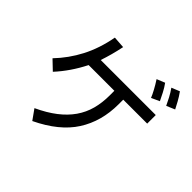

<svg xmlns="http://www.w3.org/2000/svg" viewBox="-197 -1023 1315 1315"><g transform="rotate(45 460.0 -365.5)"><path d="M355 -734Q345 -686 334 -645.5Q323 -605 309 -563H842V-480H610V-435Q610 -270 530.5 -145.5Q451 -21 273 64L221 -9Q303 -47 360.5 -91.5Q418 -136 454.5 -188.5Q491 -241 507.5 -302.5Q524 -364 524 -435V-480H275Q216 -363 134 -274L67 -338Q143 -417 194.5 -516Q246 -615 269 -740ZM731 -765Q750 -739 767 -706.5Q784 -674 795 -650L736 -623Q728 -644 710.5 -676.5Q693 -709 672 -741ZM844 -795Q865 -766 882 -735Q899 -704 909 -684L848 -658Q837 -682 821 -712.5Q805 -743 785 -771Z"/></g></svg>

Font: BM YEONSUNG
Style: Regular
Weight: 400
Designer: Bongjin Kim; Myungsoo Han; Jaehyun Keum; Jihee Min; Dokyung Lee; Chorong Kim; Jooyeon Kang; Sang-a Kim;
Foundry: Sandoll Communications Inc.
Version: Version 1.000;PS 1;hotconv 16.6.51;makeotf.lib2.5.65220